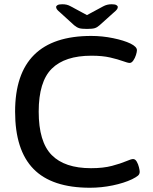

<svg xmlns="http://www.w3.org/2000/svg" viewBox="-20 -876 720 903"><path d="M403 7Q224 7 137.5 -81.5Q51 -170 51 -351Q51 -707 409 -707Q461 -707 512 -696.5Q563 -686 594 -671Q624 -656 624 -640Q624 -632 619.5 -617.5Q615 -603 607 -591.5Q599 -580 590 -580Q581 -580 558 -588.5Q535 -597 498.5 -605.5Q462 -614 410 -614Q285 -614 223.5 -553Q162 -492 162 -351Q162 -209 223 -147Q284 -85 408 -85Q466 -85 507 -96Q548 -107 572.5 -117.5Q597 -128 606 -128Q616 -128 623 -116Q630 -104 633.5 -89.5Q637 -75 637 -68Q637 -57 629 -50Q621 -43 601 -33Q563 -15 510 -4Q457 7 403 7ZM505 -856Q521 -856 527.5 -852Q534 -848 534 -843Q534 -838 530.5 -832.5Q527 -827 516 -818L448 -757Q437 -747 425.5 -743.5Q414 -740 389 -740Q364 -740 352.5 -743.5Q341 -747 329 -757L262 -818Q251 -827 247.5 -832.5Q244 -838 244 -843Q244 -848 250.5 -852Q257 -856 273 -856Q284 -856 293 -854Q302 -852 313 -846L389 -805L465 -846Q483 -856 505 -856Z"/></svg>

Font: Asap Semi Expanded Medium
Style: Regular
Weight: 500
Width: 6
Designer: Pablo Cosgaya
Foundry: Omnibus-Type
Version: Version 3.001; ttfautohint (v1.8.4.7-5d5b)